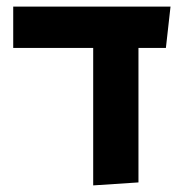

<svg xmlns="http://www.w3.org/2000/svg" viewBox="-20 -556 566 581"><path d="M262 -411H20V-536H496L482 -411H399V-4L262 5Z"/></svg>

Font: Secular One
Style: Regular
Weight: 400
Designer: Michal Sahar
Foundry: Hagilda
Version: Version 1.000